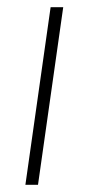

<svg xmlns="http://www.w3.org/2000/svg" viewBox="-20 -513 246 533"><path d="M50.5 0H85.5L155.5 -493H120.5Z"/></svg>

Font: HK Grotesk ExtraLight
Style: Italic
Weight: 200
Italic angle: -16°
Designer: Alfredo Marco Pradil
Foundry: Hanken Design Co.
Version: Version 3.001;FEAKit 1.0